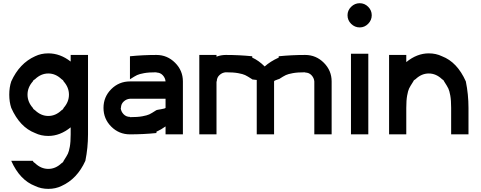

<svg xmlns="http://www.w3.org/2000/svg" viewBox="-20 -846 3028 1209"><path d="M425 -44.2Q358.3 10 284.2 10Q238.3 10 200.8 -8.3Q105 -45 50.8 -166.7Q38.3 -204.2 38.3 -250Q38.3 -295.8 50.8 -333.3Q102.5 -447.5 200.8 -491.7Q238.3 -510 284.2 -510Q359.2 -510 425 -458.3V-500H534.2V0Q534.2 85 517.5 166.7Q465.8 280.8 367.5 325Q330 343.3 284.2 343.3Q238.3 343.3 200.8 325Q105 288.3 50.8 166.7H186.7Q190 175.8 200.8 181.7Q238.3 217.5 284.2 217.5Q330 217.5 367.5 181.7Q377.5 176.7 380.8 166.7Q400.8 135.8 407.5 121.7Q414.2 107.5 419.6 77.9Q425 48.3 425 0ZM367.5 -151.7Q377.5 -156.7 380.8 -166.7Q414.2 -204.2 414.2 -250Q414.2 -295.8 380.8 -333.3Q377.5 -342.5 367.5 -347.5Q330 -383.3 284.2 -383.3Q238.3 -383.3 200.8 -347.5Q189.2 -341.7 186.7 -333.3Q153.3 -295.8 153.3 -250Q153.3 -204.2 186.7 -166.7Q190 -157.5 200.8 -151.7Q238.3 -115.8 284.2 -115.8Q330 -115.8 367.5 -151.7Z M1022.5 -50Q995 -30 965 -16.7V-8.3Q883.3 0 798.3 0Q729.2 0 680.4 -48.8Q631.7 -97.5 631.7 -166.7Q631.7 -235.8 680.4 -284.6Q729.2 -333.3 798.3 -333.3H1022.5Q1020.8 -355 1005 -372.1Q989.2 -389.2 965 -389.2V-390.8Q916.7 -390.8 887.1 -385.4Q857.5 -380 843.3 -373.3Q829.2 -366.7 798.3 -346.7V-491.7Q880 -500 965 -500Q1033.3 -500 1082.5 -450.8Q1131.7 -401.7 1131.7 -333.3V0H1022.5ZM965 -152.5Q968.3 -154.2 994.2 -158.3Q1020 -162.5 1022.5 -166.7V-224.2H798.3Q775.8 -222.5 758.8 -206.7Q741.7 -190.8 741.7 -166.7H740Q741.7 -144.2 757.9 -127.1Q774.2 -110 798.3 -110V-108.3Q846.7 -108.3 876.3 -113.8Q905.8 -119.2 920 -125.8Q934.2 -132.5 965 -152.5Z M1401.7 -500Q1486.7 -500 1568.3 -491.7V-483.3Q1609.2 -465 1646.7 -427.5Q1681.7 -459.2 1735 -483.3V-491.7Q1816.7 -500 1901.7 -500Q1970 -500 2019.2 -450.8Q2068.3 -401.7 2068.3 -333.3V0H1959.2V-333.3Q1957.5 -355 1941.7 -372.1Q1925.8 -389.2 1901.7 -389.2V-390.8Q1853.3 -390.8 1823.8 -385.4Q1794.2 -380 1780 -373.3Q1765.8 -366.7 1735 -346.7V-348.3Q1732.5 -346.7 1725 -344.2Q1717.5 -341.7 1711.7 -339.2Q1705.8 -336.7 1705.8 -333.3V0H1596.7V-340.8Q1596.7 -341.7 1596.7 -342.5Q1570 -345 1568.3 -345.8V-346.7Q1537.5 -366.7 1523.3 -373.3Q1509.2 -380 1479.6 -385.4Q1450 -390.8 1401.7 -390.8Q1379.2 -389.2 1362.1 -373.3Q1345 -357.5 1345 -333.3H1343.3V0H1235V-500H1343.3V-489.2Q1371.7 -500 1401.7 -500Z M2168.3 -750Q2168.3 -780.8 2191.2 -803.3Q2214.2 -825.8 2245 -825.8Q2275.8 -825.8 2298.3 -803.3Q2320.8 -780.8 2320.8 -750Q2320.8 -719.2 2298.3 -696.2Q2275.8 -673.3 2245 -673.3Q2214.2 -673.3 2191.2 -695.8Q2168.3 -718.3 2168.3 -750ZM2299.2 -507.5V0H2190V-507.5Z M2538.3 -455Q2605.8 -510 2680 -510Q2725.8 -510 2763.3 -491.7Q2859.2 -455 2913.3 -333.3Q2930 -251.7 2930 -166.7V0H2820.8V-166.7Q2820.8 -215 2815.4 -244.6Q2810 -274.2 2803.3 -288.3Q2796.7 -302.5 2776.7 -333.3Q2773.3 -342.5 2763.3 -347.5Q2725.8 -383.3 2680 -383.3Q2634.2 -383.3 2596.7 -347.5Q2585 -341.7 2582.5 -333.3Q2562.5 -302.5 2555.8 -288.3Q2549.2 -274.2 2543.8 -244.6Q2538.3 -215 2538.3 -166.7V0H2430V-500H2538.3Z"/></svg>

Font: 0xA000
Style: Bold
Weight: 700
Version: Version 0.1